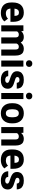

<svg xmlns="http://www.w3.org/2000/svg" viewBox="1875 -2656 791 4581"><g transform="rotate(90 2270.5 -365.5)"><path d="M500.5 -284.7V-219.2H184.6Q189.5 -161.6 219.2 -135.7Q249 -109.9 302.7 -109.9Q338.4 -109.9 370.1 -122.3Q401.9 -134.8 424.8 -161.1L490.7 -75.2Q474.6 -53.7 447 -34.4Q419.4 -15.1 380.4 -2.7Q341.3 9.8 290.5 9.8Q171.4 9.8 105.2 -52.2Q39.1 -114.3 39.1 -239.3V-272.9Q39.1 -402.8 101.6 -470.5Q164.1 -538.1 280.8 -538.1Q385.7 -538.1 443.1 -473.4Q500.5 -408.7 500.5 -284.7ZM357.9 -315.4V-328.1Q357.9 -373 339.8 -397.5Q321.8 -421.9 281.7 -421.9Q235.8 -421.9 213.1 -394.3Q190.4 -366.7 185.5 -315.4Z M1144 -538.1Q1193.4 -538.1 1229.7 -518.6Q1266.1 -499 1286.1 -454.6Q1306.2 -410.2 1306.2 -335V0H1161.6V-335Q1161.6 -369.1 1153.3 -387.2Q1145 -405.3 1129.4 -411.9Q1113.8 -418.5 1091.8 -418.5Q1064.9 -418.5 1046.6 -404.1Q1028.3 -389.6 1018.1 -364.7V-352.5V0H873V-334Q873 -368.2 864.7 -386.5Q856.4 -404.8 840.8 -411.6Q825.2 -418.5 803.2 -418.5Q777.8 -418.5 759.3 -407.5Q740.7 -396.5 729 -376.5V0H585V-528.3H720.2L724.1 -476.6Q749 -505.9 784.2 -522Q819.3 -538.1 864.3 -538.1Q908.2 -538.1 942.4 -520.3Q976.6 -502.4 996.1 -463.4Q1020.5 -498.5 1057.6 -518.3Q1094.7 -538.1 1144 -538.1Z M1496.6 -741.2Q1533.7 -741.2 1555.2 -719.7Q1576.7 -698.2 1576.7 -665Q1576.7 -632.3 1555.2 -610.8Q1533.7 -589.4 1496.6 -589.4Q1460.4 -589.4 1439 -610.8Q1417.5 -632.3 1417.5 -665Q1417.5 -698.2 1439 -719.7Q1460.4 -741.2 1496.6 -741.2ZM1569.3 0H1424.3V-528.3H1569.3Z M1855 -210.4Q1801.8 -226.6 1762.5 -246.8Q1723.1 -267.1 1701.2 -297.6Q1679.2 -328.1 1679.2 -376Q1679.2 -419.9 1699.7 -456.8Q1720.2 -493.7 1765.9 -515.9Q1811.5 -538.1 1886.2 -538.1Q1958.5 -538.1 2004.6 -516.8Q2050.8 -495.6 2073 -457.5Q2095.2 -419.4 2095.2 -369.6H1955.1Q1955.1 -399.4 1938.7 -417Q1922.4 -434.6 1885.3 -434.6Q1851.6 -434.6 1834.7 -420.7Q1817.9 -406.7 1817.9 -385.3Q1817.9 -367.7 1827.9 -356.9Q1837.9 -346.2 1856.2 -338.9Q1874.5 -331.5 1899.4 -324.2Q1906.7 -321.8 1914.6 -319.3Q1921.9 -316.9 1929.7 -314.5Q1960.4 -305.7 1990.2 -294.2Q2020 -282.7 2044.2 -265.4Q2068.4 -248 2083 -221.2Q2097.7 -194.3 2097.7 -153.3Q2097.7 -105 2075 -68.1Q2052.2 -31.2 2005.6 -10.7Q1959 9.8 1887.7 9.8Q1824.7 9.8 1781.5 -5.6Q1738.3 -21 1712.2 -46.1Q1686 -71.3 1674.3 -102.8Q1662.6 -134.3 1662.6 -166.5H1796.4Q1798.8 -127.9 1824.2 -111.1Q1849.6 -94.2 1885.3 -94.2Q1918.9 -94.2 1938 -107.7Q1957 -121.1 1957 -143.6Q1957 -159.7 1947 -169.9Q1937 -180.2 1919.2 -187.5Q1901.4 -194.8 1877.9 -202.6Q1867.2 -206.1 1855 -210.4Z M2270.5 -741.2Q2307.6 -741.2 2329.1 -719.7Q2350.6 -698.2 2350.6 -665Q2350.6 -632.3 2329.1 -610.8Q2307.6 -589.4 2270.5 -589.4Q2234.4 -589.4 2212.9 -610.8Q2191.4 -632.3 2191.4 -665Q2191.4 -698.2 2212.9 -719.7Q2234.4 -741.2 2270.5 -741.2ZM2343.3 0H2198.2V-528.3H2343.3Z M2442.4 -276.9Q2442.4 -397 2505.9 -467.5Q2569.3 -538.1 2682.1 -538.1Q2795.9 -538.1 2859.4 -467.5Q2922.9 -397 2922.9 -276.9V-251.5Q2922.9 -131.3 2859.6 -60.8Q2796.4 9.8 2683.1 9.8Q2569.8 9.8 2506.1 -60.8Q2442.4 -131.3 2442.4 -251.5ZM2586.9 -251.5Q2586.9 -184.1 2609.9 -147Q2632.8 -109.9 2683.1 -109.9Q2733.4 -109.9 2755.9 -147Q2778.3 -184.1 2778.3 -251.5V-276.9Q2778.3 -342.3 2755.6 -380.6Q2732.9 -418.9 2682.1 -418.9Q2633.3 -418.9 2610.1 -380.6Q2586.9 -342.3 2586.9 -276.9Z M3293.5 -538.1Q3340.8 -538.1 3376.5 -518.8Q3412.1 -499.5 3432.4 -454.8Q3452.6 -410.2 3452.6 -334.5V0H3307.6V-335Q3307.6 -367.7 3299.1 -385.7Q3290.5 -403.8 3274.2 -411.1Q3257.8 -418.5 3233.4 -418.5Q3207 -418.5 3187.7 -406.7Q3168.5 -395 3156.2 -374.5V0H3011.7V-528.3H3147.9L3151.9 -474.1Q3206.5 -538.1 3293.5 -538.1Z M4007.3 -284.7V-219.2H3691.4Q3696.3 -161.6 3726.1 -135.7Q3755.9 -109.9 3809.6 -109.9Q3845.2 -109.9 3877 -122.3Q3908.7 -134.8 3931.6 -161.1L3997.6 -75.2Q3981.4 -53.7 3953.9 -34.4Q3926.3 -15.1 3887.2 -2.7Q3848.1 9.8 3797.4 9.8Q3678.2 9.8 3612.1 -52.2Q3545.9 -114.3 3545.9 -239.3V-272.9Q3545.9 -402.8 3608.4 -470.5Q3670.9 -538.1 3787.6 -538.1Q3892.6 -538.1 3950 -473.4Q4007.3 -408.7 4007.3 -284.7ZM3864.7 -315.4V-328.1Q3864.7 -373 3846.7 -397.5Q3828.6 -421.9 3788.6 -421.9Q3742.7 -421.9 3720 -394.3Q3697.3 -366.7 3692.4 -315.4Z M4258.8 -210.4Q4205.6 -226.6 4166.3 -246.8Q4127 -267.1 4105 -297.6Q4083 -328.1 4083 -376Q4083 -419.9 4103.5 -456.8Q4124 -493.7 4169.7 -515.9Q4215.3 -538.1 4290 -538.1Q4362.3 -538.1 4408.4 -516.8Q4454.6 -495.6 4476.8 -457.5Q4499 -419.4 4499 -369.6H4358.9Q4358.9 -399.4 4342.5 -417Q4326.2 -434.6 4289.1 -434.6Q4255.4 -434.6 4238.5 -420.7Q4221.7 -406.7 4221.7 -385.3Q4221.7 -367.7 4231.7 -356.9Q4241.7 -346.2 4260 -338.9Q4278.3 -331.5 4303.2 -324.2Q4310.5 -321.8 4318.4 -319.3Q4325.7 -316.9 4333.5 -314.5Q4364.3 -305.7 4394 -294.2Q4423.8 -282.7 4448 -265.4Q4472.2 -248 4486.8 -221.2Q4501.5 -194.3 4501.5 -153.3Q4501.5 -105 4478.8 -68.1Q4456.1 -31.2 4409.4 -10.7Q4362.8 9.8 4291.5 9.8Q4228.5 9.8 4185.3 -5.6Q4142.1 -21 4116 -46.1Q4089.8 -71.3 4078.1 -102.8Q4066.4 -134.3 4066.4 -166.5H4200.2Q4202.6 -127.9 4228 -111.1Q4253.4 -94.2 4289.1 -94.2Q4322.8 -94.2 4341.8 -107.7Q4360.8 -121.1 4360.8 -143.6Q4360.8 -159.7 4350.8 -169.9Q4340.8 -180.2 4323 -187.5Q4305.2 -194.8 4281.7 -202.6Q4271 -206.1 4258.8 -210.4Z"/></g></svg>

Font: Robert Sans Black
Style: Regular
Weight: 900
Designer: Christian Robertson (extended by Adam Twardoch)
Foundry: Google
Version: Version 12.135;April 2, 2019;FontCreator 11.5.0.2425 64-bit;